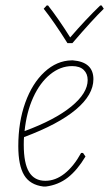

<svg xmlns="http://www.w3.org/2000/svg" viewBox="-20 -678 400 703"><path d="M284 -118 293 -105Q263 -55 228.5 -28Q194 -1 148 5H139Q90 -1 68.5 -36.5Q47 -72 47 -143Q47 -231 72.5 -302Q98 -373 143 -414.5Q188 -456 242 -457H247Q322 -451 322 -388Q322 -331 258 -277Q194 -223 68 -176Q67 -167 67 -148Q67 -80 86.5 -48Q106 -16 146 -16Q183 -16 216.5 -42.5Q250 -69 277 -118ZM70 -198Q181 -239 241 -288Q301 -337 301 -385Q301 -408 286.5 -422Q272 -436 244 -436Q201 -436 163.5 -405.5Q126 -375 101.5 -321Q77 -267 70 -198ZM360 -646Q318 -605 245 -520H227Q178 -598 140 -646L151 -658H156Q195 -608 237 -541Q296 -609 347 -658H352Z"/></svg>

Font: Luna Sans Thin
Style: Italic
Weight: 250
Italic angle: -7°
Designer: Juan Pablo del Peral
Foundry: Huerta Tipografica
Version: Version 2.001; ttfautohint (v1.5)